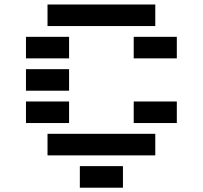

<svg xmlns="http://www.w3.org/2000/svg" viewBox="-20 -704 919 870"><path d="M341.8 146.5V48.8H537.1V146.5ZM683.6 -683.6V-585.9H195.3V-683.6ZM97.7 -439.5V-537.1H293V-439.5ZM585.9 -439.5V-537.1H781.2V-439.5ZM97.7 -293V-390.6H293V-293ZM97.7 -146.5V-244.1H293V-146.5ZM585.9 -146.5V-244.1H781.2V-146.5ZM195.3 0V-97.7H683.6V0Z"/></svg>

Font: Trigram
Style: Regular
Weight: 400
Designer: GGBotNet
Foundry: GGBotNet
Version: 1.05